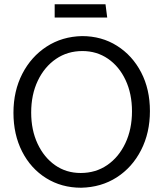

<svg xmlns="http://www.w3.org/2000/svg" viewBox="-20 -865 765 899"><path d="M360 14Q268 14 196 -31Q124 -76 83.5 -155.5Q43 -235 43 -337Q43 -439 84.5 -519.5Q126 -600 198.5 -647Q271 -694 364 -696Q456 -696 528 -650.5Q600 -605 641 -526Q682 -447 682 -345Q682 -243 640.5 -162Q599 -81 526.5 -34.5Q454 12 360 14ZM358 -55Q428 -55 482 -92Q536 -129 567 -194.5Q598 -260 598 -344Q598 -426 568 -490Q538 -554 485.5 -590Q433 -626 366 -626Q296 -626 242 -589Q188 -552 157 -487Q126 -422 126 -338Q126 -256 156 -192Q186 -128 238 -91.5Q290 -55 358 -55ZM236 -783H482L474 -845H236Z"/></svg>

Font: Catamaran
Style: Regular
Weight: 400
Designer: Pria Ravichandran
Version: Version 2.000